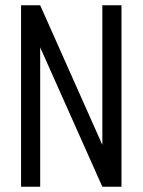

<svg xmlns="http://www.w3.org/2000/svg" viewBox="-20 -710 542 730"><path d="M441.9 -689.9V0H369.1L132.8 -529.8V0H60.1V-689.9H132.8L369.1 -159.2V-689.9Z"/></svg>

Font: D-DIN Condensed
Style: Regular
Weight: 400
Width: 3
Designer: Charles Nix
Foundry: Datto Inc.
Version: Version 1.00